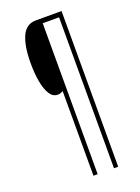

<svg xmlns="http://www.w3.org/2000/svg" viewBox="-165 -831 749 1028"><g transform="rotate(-20 210.0 -316.5)"><path d="M323 127H299V-733H206V127H182V-355Q174 -351 167.5 -348.5Q161 -346 151 -346Q124 -346 106.5 -373.5Q89 -401 80.5 -448Q72 -495 72 -554Q72 -651 96.5 -705.5Q121 -760 177 -760H323Z"/></g></svg>

Font: Noto Sans Lao ExtraCondensed Thin
Style: Regular
Weight: 100
Width: 2
Designer: Monotype Design Team
Foundry: Monotype Imaging Inc.
Version: Version 2.003; ttfautohint (v1.8.4.7-5d5b)